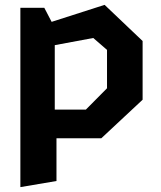

<svg xmlns="http://www.w3.org/2000/svg" viewBox="-20 -566 660 786"><path d="M63.4 -534.2H161.3L204.2 -451.9V-88.6L211.2 -60.4V175L63.4 200ZM135.7 -117.4H331.6L418.1 -204.7V-361.8L361.8 -410.5L135.7 -368.4V-458.7L408.2 -546.1L563.8 -398.1V-157.8L394.8 0H135.7Z"/></svg>

Font: Monaspace Krypton Var
Style: Regular
Weight: 400
Designer: Riley Cran and the Lettermatic Team
Version: Version 1.101 (Monaspace Krypton Var)